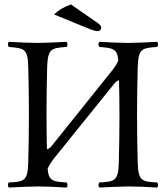

<svg xmlns="http://www.w3.org/2000/svg" viewBox="-20 -838 750 863"><path d="M599 -109C597 -192 596 -237 596 -320C596 -403 597 -452 599 -536C602 -619 616 -622 686 -627C692 -633 692 -644 686 -650C649 -648 586 -645 556 -645C526 -645 459 -648 427 -650C421 -644 421 -633 427 -627C487 -622 507 -620 512 -566C505 -550 494 -533 483 -520L209 -178C203 -172 196 -168 191 -167C190 -218 189 -259 189 -320C189 -403 190 -452 192 -536C195 -619 209 -622 279 -627C285 -633 285 -644 279 -650C242 -648 179 -645 149 -645C119 -645 52 -648 20 -650C14 -644 14 -633 20 -627C90 -621 105 -619 107 -536C109 -453 110 -404 110 -321C110 -238 109 -192 107 -109C105 -26 90 -21 20 -18C14 -12 14 -1 20 5C59 3 120 0 150 0C180 0 238 2 279 5C285 -1 285 -12 279 -18C218 -21 199 -25 194 -79C201 -96 212 -112 222 -125L496 -465C501 -471 508 -475 515 -478C516 -426 517 -383 517 -321C517 -238 516 -192 514 -109C512 -26 497 -21 427 -18C421 -12 421 -1 427 5C466 3 527 0 557 0C587 0 645 2 686 5C692 -1 692 -12 686 -18C616 -21 601 -26 599 -109ZM299 -818C265 -806 241 -791 223 -773L377 -710C398 -701 412 -698 420 -698C428 -698 435 -705 435 -713C435 -720 431 -726 420 -734Z"/></svg>

Font: Libertinus Serif Display
Style: Regular
Weight: 400
Designer: Philipp H. Poll, Khaled Hosny
Foundry: Caleb Maclennan
Version: Version 7.050;RELEASE